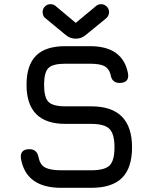

<svg xmlns="http://www.w3.org/2000/svg" viewBox="-20 -899 732 919"><path d="M250 -867 342 -790H343L436 -867Q448 -879 464 -879Q479 -879 490.5 -868Q502 -857 502 -841Q502 -821 484 -808L391 -732Q370 -714 344 -714H341Q315 -714 294 -732L202 -808Q184 -819 184 -841Q184 -857 195 -868Q206 -879 222 -879Q238 -879 250 -867ZM273 0Q104 0 80 -141Q75 -185 121 -185Q158 -185 165 -144Q172 -110 196.5 -97Q221 -84 273 -84H417Q481 -84 504.5 -107Q528 -130 528 -194Q528 -258 504 -282Q480 -306 417 -306H293Q107 -306 107 -493Q107 -587 152.5 -632.5Q198 -678 292 -678H411Q569 -678 593 -546Q599 -502 552 -502Q515 -502 509 -543Q501 -572 479 -583Q457 -594 411 -594H292Q232 -594 211.5 -573Q191 -552 191 -493Q191 -433 212 -411.5Q233 -390 293 -390H417Q612 -390 612 -194Q612 -95 564 -47.5Q516 0 417 0Z"/></svg>

Font: Jura
Style: Bold
Weight: 700
Designer: Daniel Johnson, Alexei Vanyashin
Foundry: Daniel Johnson
Version: Version 5.103